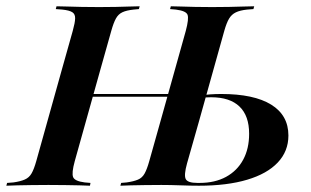

<svg xmlns="http://www.w3.org/2000/svg" viewBox="-46 -591 989 611"><path d="M466.9 -2.4Q439.5 -2.4 414.9 -2Q390.3 -1.6 370.6 -1.2Q350.8 -0.8 337.1 0L339.5 -8.9L357.3 -10.5Q379.8 -13.7 393.1 -19.4Q406.5 -25 414.1 -38.7Q421.8 -52.4 429 -78.2L463.7 -201.6H586.3L549.2 -71Q538.7 -33.1 545.2 -21Q551.6 -8.9 582.3 -8.9H589.5Q637.9 -8.9 673.4 -28.2Q708.9 -47.6 727.8 -82.7Q746.8 -117.7 746.8 -165.3Q746.8 -222.6 716.1 -252Q685.5 -281.5 625.8 -281.5Q618.5 -281.5 610.1 -281Q601.6 -280.6 591.9 -279L594.4 -287.1Q606.5 -289.5 623 -290.7Q639.5 -291.9 658.1 -291.9Q762.1 -291.9 816.9 -258.1Q871.8 -224.2 871.8 -159.7Q871.8 -109.7 837.9 -73.8Q804 -37.9 740.3 -19Q676.6 0 587.1 0Q561.3 0 528.6 -1.2Q496 -2.4 467.7 -2.4ZM150.8 -369.4 185.5 -492.7Q192.7 -518.5 193.1 -532.3Q193.5 -546 184.3 -552Q175 -558.1 152.4 -560.5L131.5 -562.1L133.9 -571Q148.4 -571 168.5 -570.2Q188.7 -569.4 214.1 -569Q239.5 -568.5 268.5 -568.5H270.2Q298.4 -568.5 322.2 -569Q346 -569.4 365.7 -570.2Q385.5 -571 398.4 -571L396 -562.1L379 -560.5Q356.5 -558.1 343.5 -552Q330.6 -546 323 -532.3Q315.3 -518.5 308.1 -492.7L273.4 -369.4ZM107.3 -2.4Q79 -2.4 54 -2Q29 -1.6 8.9 -1.2Q-11.3 -0.8 -25.8 0L-23.4 -8.9L-3.2 -10.5Q19.4 -13.7 33.1 -19.8Q46.8 -25.8 54.4 -39.1Q62.1 -52.4 69.4 -78.2L150.8 -369.4H273.4L191.9 -78.2Q181.5 -40.3 186.7 -27.4Q191.9 -14.5 223.4 -10.5L241.9 -8.9L240.3 0Q226.6 -0.8 206.5 -1.2Q186.3 -1.6 161.7 -2Q137.1 -2.4 108.9 -2.4H109.7ZM202.4 -283.1 204.8 -291.9H529L525.8 -283.1ZM463.7 -201.6 545.2 -492.7Q555.6 -531.5 550.8 -544Q546 -556.5 513.7 -560.5L495.2 -562.1L497.6 -571Q511.3 -571 531 -570.2Q550.8 -569.4 575.4 -569Q600 -568.5 628.2 -568.5H627.4H629.8Q658.1 -568.5 683.1 -569Q708.1 -569.4 728.6 -570.2Q749.2 -571 762.9 -571L760.5 -562.1L740.3 -560.5Q717.7 -558.1 704.4 -551.6Q691.1 -545.2 683.1 -531.9Q675 -518.5 667.7 -492.7L586.3 -201.6Z"/></svg>

Font: Playfair 144pt
Style: Bold Italic
Weight: 700
Italic angle: -15.6°
Designer: Claus Eggers Sørensen
Foundry: Claus Eggers Sørensen
Version: Version 2.203